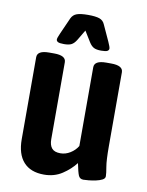

<svg xmlns="http://www.w3.org/2000/svg" viewBox="-83 -778 648 845"><g transform="rotate(10 241.5 -355.0)"><path d="M172 8Q112 8 80.5 -27Q49 -62 49 -129V-495Q49 -525 102 -525H124Q177 -525 177 -495V-151Q177 -125 188.5 -111Q200 -97 227 -97Q250 -97 271 -110Q292 -123 304 -143V-495Q304 -525 357 -525H379Q432 -525 432 -495V-165Q432 -101 437 -73Q442 -45 442 -32Q442 -22 430.5 -16Q419 -10 402.5 -6.5Q386 -3 370.5 -1.5Q355 0 347 0Q331 0 325 -14Q319 -28 311 -68Q288 -38 253 -15Q218 8 172 8ZM159 -573Q139 -573 132 -577Q125 -581 125 -588Q125 -595 135 -617L167 -689Q175 -706 192 -712Q209 -718 242 -718Q276 -718 293 -712Q310 -706 317 -689L350 -617Q360 -595 360 -588Q360 -581 353 -577Q346 -573 325 -573Q304 -573 292.5 -579Q281 -585 271 -601L242 -648L214 -601Q204 -585 192.5 -579Q181 -573 159 -573Z"/></g></svg>

Font: Asap Condensed SemiBold
Style: Regular
Weight: 600
Width: 3
Designer: Pablo Cosgaya
Foundry: Omnibus-Type
Version: Version 3.001; ttfautohint (v1.8.4.7-5d5b)